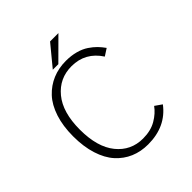

<svg xmlns="http://www.w3.org/2000/svg" viewBox="-232 -1010 1173 1173"><g transform="rotate(-45 355.0 -423.5)"><path d="M281.5 -724 392 -858H464L329.5 -724ZM371 11Q308.5 11 256.2 -11.2Q204 -33.5 164.8 -77Q125.5 -120.5 103.5 -189.8Q81.5 -259 81.5 -348Q81.5 -437 104.2 -506.2Q127 -575.5 167.2 -618.5Q207.5 -661.5 260.5 -683.8Q313.5 -706 376 -706Q422 -706 460.5 -695.5Q499 -685 526.8 -666.2Q554.5 -647.5 573 -628.5Q591.5 -609.5 608.5 -585.5L563 -556Q496.5 -658.5 377.5 -658.5Q272.5 -658.5 206 -578Q139.5 -497.5 139.5 -348Q139.5 -197.5 204.8 -117Q270 -36.5 374.5 -36.5Q441.5 -36.5 488.8 -64.2Q536 -92 563 -130L607.5 -99Q524.5 11 371 11Z"/></g></svg>

Font: League Mono UltraLight
Style: Regular
Weight: 200
Width: 6
Designer: Tyler Finck
Foundry: The League of Moveable Type / Tyler Finck
Version: Version 2.210